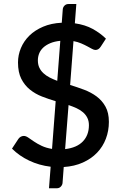

<svg xmlns="http://www.w3.org/2000/svg" viewBox="-20 -842 620 976"><path d="M311 -84Q370.5 -91 401.2 -123Q432 -155 432 -205.5Q432 -227 424 -243Q416 -259 402.2 -271Q388.5 -283 369.5 -291.8Q350.5 -300.5 328.5 -308ZM286.5 -634.5Q256.5 -631.5 235 -622.2Q213.5 -613 199.5 -599.8Q185.5 -586.5 179 -570Q172.5 -553.5 172.5 -535Q172.5 -514 180 -498Q187.5 -482 200.8 -469.8Q214 -457.5 232 -448.2Q250 -439 271 -431ZM336.5 -410Q372.5 -399 407.8 -385.8Q443 -372.5 471 -351.8Q499 -331 516.2 -300Q533.5 -269 533.5 -222.5Q533.5 -177 518.2 -136.8Q503 -96.5 473.5 -65.8Q444 -35 401.2 -15.8Q358.5 3.5 304 7L298 87Q297.5 97.5 289.5 106.2Q281.5 115 269 115H229L237.5 5.5Q178.5 -1.5 127.8 -25.8Q77 -50 41 -86.5L73.5 -136Q78 -142.5 85.2 -146.8Q92.5 -151 101 -151Q111.5 -151 123.8 -142.5Q136 -134 152.5 -122.8Q169 -111.5 191.5 -100.8Q214 -90 244.5 -85L263 -327.5Q228 -338 193.8 -351.2Q159.5 -364.5 132.2 -386.5Q105 -408.5 88.2 -441.5Q71.5 -474.5 71.5 -524.5Q71.5 -562 86.2 -597.5Q101 -633 129.2 -660.8Q157.5 -688.5 199 -706.2Q240.5 -724 294 -726.5L299 -793.5Q299.5 -804.5 307.5 -813Q315.5 -821.5 328 -821.5H368L360.5 -723.5Q413 -716 451.5 -694.8Q490 -673.5 518.5 -645.5L492.5 -605.5Q481.5 -588 465.5 -588Q458 -588 447.8 -593.5Q437.5 -599 423.8 -606.5Q410 -614 392.5 -621.5Q375 -629 353.5 -633Z"/></svg>

Font: Lato 2
Style: Regular
Weight: 600
Designer: Lukasz Dziedzic with Adam Twardoch and Botio Nikoltchev
Foundry: tyPoland Lukasz Dziedzic
Version: Version 2.015; 2015-08-06; http://www.latofonts.com/